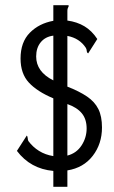

<svg xmlns="http://www.w3.org/2000/svg" viewBox="-20 -671 440 738"><path d="M185 47V-14Q97 -22 45 -91L83 -150Q86 -147 86.5 -140Q87 -133 89 -129Q106 -106 130 -91Q154 -76 185 -71V-293Q123 -319 91 -353.5Q59 -388 59 -446Q59 -509 94.5 -545Q130 -581 185 -591V-651H243Q244 -650 244 -648Q244 -646 241.5 -641.5Q239 -637 239 -630V-592Q276 -587 304.5 -570Q333 -553 354 -521L319 -466Q314 -468 313.5 -475Q313 -482 310 -487Q286 -524 239 -533V-338Q285 -320 314.5 -300Q344 -280 358 -252Q372 -224 372 -181Q372 -118 336.5 -72Q301 -26 239 -16V47ZM185 -362V-534Q154 -530 136.5 -508.5Q119 -487 119 -454Q119 -395 185 -362ZM239 -73Q274 -82 293.5 -112Q313 -142 313 -177Q313 -213 294.5 -235.5Q276 -258 239 -271Z"/></svg>

Font: Inconsolata Condensed
Style: Regular
Weight: 400
Width: 3
Monospace: yes
Designer: Raph Levien, Cyreal, Brenton Simpson
Foundry: Raph Levien, Cyreal, Google
Version: Version 3.000; ttfautohint (v1.8.2.53-6de2)